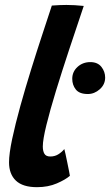

<svg xmlns="http://www.w3.org/2000/svg" viewBox="-20 -737 445 776"><path d="M262.5 -26.5Q245 -11 209.8 4.2Q174.5 19.5 129.5 19.5Q72 19.5 44.2 -7Q16.5 -33.5 16.5 -81Q16.5 -115.5 29.2 -175.5Q42 -235.5 62.2 -308.5Q82.5 -381.5 106 -457Q129.5 -532.5 151.8 -600Q174 -667.5 189.5 -714.5Q222 -717 248.5 -717Q265.5 -717 282.2 -716Q299 -715 318.5 -713Q289 -626 259.8 -537.5Q230.5 -449 206.2 -369.8Q182 -290.5 167.5 -231.5Q153 -172.5 153 -145Q153 -126.5 159.5 -115.5Q166 -104.5 183 -104.5Q201 -104.5 214.8 -112.8Q228.5 -121 240 -134.5Q241.5 -129 245 -113.5Q248.5 -98 252.2 -79.2Q256 -60.5 259 -45.5Q262 -30.5 262.5 -26.5ZM335 -357Q301 -357 286.5 -375.2Q272 -393.5 272 -418.5Q272 -447 293.2 -466.5Q314.5 -486 345 -486Q374.5 -486 389.8 -466.8Q405 -447.5 405 -423.5Q405 -395.5 383.2 -376.2Q361.5 -357 335 -357Z"/></svg>

Font: Grandstander SemiBold
Style: Italic
Weight: 600
Italic angle: -15°
Designer: Tyler Finck
Foundry: Etcetera Type Co
Version: Version 1.200; ttfautohint (v1.8.3)